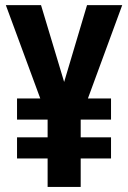

<svg xmlns="http://www.w3.org/2000/svg" viewBox="-20 -734 503 754"><path d="M231.9 -412.1 321.8 -713.9H460L325.2 -347.2H416V-264.2H296.9V-194.8H416V-111.8H296.9V0H167V-111.8H46.9V-194.8H167V-264.2H46.9V-347.2H138.2L2.9 -713.9H141.1Z"/></svg>

Font: TypoPRO Open Sans Condensed
Style: Bold
Weight: 700
Width: 3
Foundry: Ascender Corporation
Version: Version 1.11